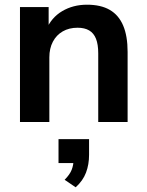

<svg xmlns="http://www.w3.org/2000/svg" viewBox="-20 -519 625 817"><path d="M65 0V-489H187V-391H176Q198 -444 244.5 -471.5Q291 -499 350 -499Q409 -499 447 -477Q485 -455 504 -410.5Q523 -366 523 -298V0H398V-292Q398 -330 388.5 -354Q379 -378 359.5 -389.5Q340 -401 310 -401Q274 -401 247 -385.5Q220 -370 205 -341.5Q190 -313 190 -275V0ZM302 278 255 246Q277 224 285 203.5Q293 183 293 160L320 175H229V73H359V140Q359 181 346 215.5Q333 250 302 278Z"/></svg>

Font: NunitoSans3
Style: Bold
Weight: 700
Designer: Vernon Adams
Foundry: Vernon Adams
Version: Version 3.101;gftools[0.9.27]